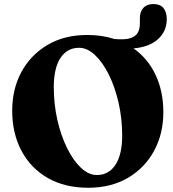

<svg xmlns="http://www.w3.org/2000/svg" viewBox="-20 -888 834 928"><path d="M402 -719Q472.5 -719 533 -699.5Q582.5 -695 609 -703.2Q635.5 -711.5 645.8 -729.8Q656 -748 656 -773V-799Q656 -832 673.2 -850.2Q690.5 -868.5 722 -868.5Q754 -868.5 770 -849.2Q786 -830 786 -795.5Q786 -737.5 744.2 -699.2Q702.5 -661 625.5 -654Q694.5 -605.5 732 -526Q769.5 -446.5 769.5 -345.5Q769.5 -242 725 -159.5Q680.5 -77 599 -28.8Q517.5 19.5 406 19.5Q293.5 19.5 211.2 -27.5Q129 -74.5 84 -158.8Q39 -243 39 -354Q39 -457.5 83.5 -540Q128 -622.5 209.5 -670.8Q291 -719 402 -719ZM570.5 -232.5Q570.5 -315.5 553 -391.8Q535.5 -468 505.8 -527.8Q476 -587.5 438.8 -622.2Q401.5 -657 362 -657Q304.5 -657 272.2 -607.8Q240 -558.5 240 -467Q240 -383.5 257.5 -307.2Q275 -231 304.8 -171.2Q334.5 -111.5 371.5 -76.8Q408.5 -42 448 -42Q505.5 -42 538 -91.5Q570.5 -141 570.5 -232.5Z"/></svg>

Font: Fraunces 9pt S000
Style: Bold
Weight: 700
Version: Version 1.000; ttfautohint (v1.8.3)